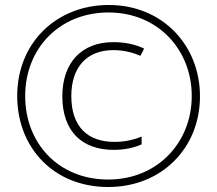

<svg xmlns="http://www.w3.org/2000/svg" viewBox="-20 -742 871 770"><path d="M414 8C628 8 782 -148 782 -356C782 -559 633 -722 416 -722C209 -722 49 -573 49 -357C49 -151 194 8 414 8ZM414 -22C214 -22 81 -168 81 -357C81 -549 220 -692 415 -692C613 -692 749 -543 749 -357C749 -171 612 -22 414 -22ZM436 -141C477 -141 514 -148 548 -163V-194C509 -179 476 -173 439 -173C331 -173 266 -234 266 -357C266 -472 328 -541 434 -541C475 -541 512 -532 543 -518L558 -547C523 -564 482 -573 434 -573C306 -573 230 -489 230 -356C230 -215 309 -141 436 -141Z"/></svg>

Font: Noto Sans Condensed ExtraLight
Style: Regular
Weight: 200
Width: 3
Designer: Monotype Design Team
Foundry: Monotype Imaging Inc.
Version: Version 2.013